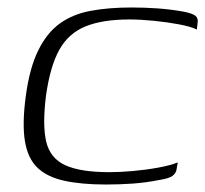

<svg xmlns="http://www.w3.org/2000/svg" viewBox="-20 -485 548 513"><path d="M49 -229Q59 -303 82 -350Q105 -397 139.5 -422Q174 -447 222 -456Q270 -465 331 -465Q368 -465 402 -462.5Q436 -460 470 -454Q495 -449 502.5 -442.5Q510 -436 508 -424L506 -406Q490 -414 458 -420Q426 -426 390.5 -429.5Q355 -433 326 -433Q254 -433 208.5 -414.5Q163 -396 138.5 -352Q114 -308 103 -230Q93 -151 103.5 -106.5Q114 -62 154.5 -43.5Q195 -25 272 -25Q300 -25 334.5 -28Q369 -31 402 -37Q435 -43 455 -51L452 -34Q451 -23 441.5 -15.5Q432 -8 405 -4Q370 3 335 5.5Q300 8 263 8Q198 8 152 -2Q106 -12 80 -37Q54 -62 46.5 -108.5Q39 -155 49 -229Z"/></svg>

Font: Genos Light
Style: Italic
Weight: 300
Italic angle: -8°
Designer: Robert E. Leuschke
Foundry: Robert E. Leuschke
Version: Version 1.010